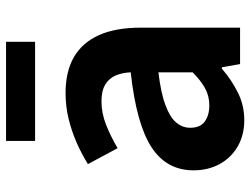

<svg xmlns="http://www.w3.org/2000/svg" viewBox="-116 -693 823 631"><g transform="rotate(-90 295.5 -377.5)"><path d="M216.4 13.8Q166.9 13.8 129.6 -7.9Q92.4 -29.5 71.8 -67.2Q51.2 -105 51.2 -152.6Q51.2 -242.2 127.9 -291.6Q204.7 -341 373.3 -359.4Q372.2 -386.8 363.1 -408.6Q354 -430.4 333.4 -442.9Q312.8 -455.5 278.1 -455.5Q239.3 -455.5 201.3 -440.5Q163.3 -425.6 124 -402.4L71.7 -500.1Q105.1 -520.7 142.2 -537.1Q179.3 -553.4 220.3 -563.5Q261.3 -573.5 305.1 -573.5Q376.4 -573.5 424 -545.7Q471.6 -517.8 495.9 -463Q520.1 -408.3 520.1 -327V0H400.4L389.9 -59.9H385.4Q349.3 -28.4 307 -7.3Q264.8 13.8 216.4 13.8ZM264.7 -101.1Q296.1 -101.1 321.6 -115.4Q347.1 -129.7 373.3 -155.8V-268.4Q305.4 -260.3 265.2 -245.2Q225 -230.1 208.1 -209.7Q191.1 -189.3 191.1 -163.8Q191.1 -130.8 211.7 -116Q232.3 -101.1 264.7 -101.1ZM147.8 -673.7V-769.1H473.6V-673.7Z"/></g></svg>

Font: Noto Sans TC
Style: Regular
Weight: 100
Designer: Ryoko NISHIZUKA 西塚涼子 (kana, bopomofo & ideographs); Paul D. Hunt (Latin, Greek & Cyrillic); Sandoll Communications 산돌커뮤니
Foundry: Adobe
Version: Version 2.004;hotconv 1.0.118;makeotfexe 2.5.65603